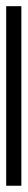

<svg xmlns="http://www.w3.org/2000/svg" viewBox="238 -261 88 614"><g transform="rotate(90 282.0 46.0)"><path d="M-5.2 70.2H569V21.7H-5.2Z"/></g></svg>

Font: Source Han Serif TW VF
Style: Regular
Weight: 250
Designer: Ryoko NISHIZUKA 西塚涼子 (kana & ideographs); Frank Grießhammer (Latin, Greek & Cyrillic); Wenlong ZHANG 张文龙 (bopomofo); San
Foundry: Adobe
Version: Version 2.002;hotconv 1.1.0;makeotfexe 2.6.0